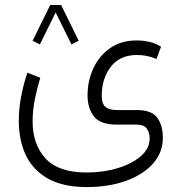

<svg xmlns="http://www.w3.org/2000/svg" viewBox="-20 -507 731 773"><path d="M296.9 -342.8 267.6 -328.1 204.1 -457 140.6 -328.1 111.3 -342.8 182.1 -486.8H226.1ZM329.1 246.1Q233.9 246.1 173.3 212.2Q112.8 178.2 84.2 118.2Q55.7 58.1 55.7 -21Q55.7 -67.9 64.9 -117.4Q74.2 -167 90.3 -214.4L142.1 -193.8Q128.9 -150.9 120.1 -106.2Q111.3 -61.5 111.3 -18.1Q111.3 74.2 163.3 130.9Q215.3 187.5 329.1 187.5Q395.5 187.5 453.1 170.2Q510.7 152.8 546.6 122.1Q582.5 91.3 582.5 50.3Q582.5 27.8 571.3 11.2Q560.1 -5.4 528.3 -5.4H449.2Q383.3 -5.4 357.9 -38.6Q332.5 -71.8 332.5 -122.6Q332.5 -181.6 356 -232.2Q379.4 -282.7 423.6 -313.5Q467.8 -344.2 530.8 -344.2Q555.7 -344.2 580.8 -338.6Q606 -333 628.4 -318.8L609.9 -269.5Q573.2 -285.6 531.2 -285.6Q462.4 -285.6 426 -238Q389.6 -190.4 389.6 -122.1Q389.6 -89.4 404.5 -76.7Q419.4 -64 450.2 -64H530.8Q590.3 -64 613 -33.2Q635.7 -2.4 635.7 48.3Q635.7 106.4 596.4 151.1Q557.1 195.8 487.8 220.9Q418.5 246.1 329.1 246.1Z"/></svg>

Font: Vazirmatn RD UI FD ExtraLight
Style: Regular
Weight: 200
Designer: Saber Rastikerdar
Foundry: Saber Rastikerdar
Version: Version 33.003